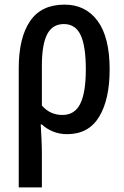

<svg xmlns="http://www.w3.org/2000/svg" viewBox="-20 -570 534 830"><path d="M454 -270Q454 -140 408.5 -65Q363 10 270 10Q237 10 209 -1.5Q181 -13 161 -32H156Q158 -2 159.5 32.5Q161 67 161 100V240H61V-275Q61 -406 109.5 -478Q158 -550 259 -550Q350 -550 402 -479.5Q454 -409 454 -270ZM256 -466Q207 -466 184 -422Q161 -378 161 -286V-114Q196 -73 250 -73Q303 -73 327 -121.5Q351 -170 351 -270Q351 -371 328.5 -418.5Q306 -466 256 -466Z"/></svg>

Font: Avrile Sans Condensed Medium
Style: Regular
Weight: 500
Width: 3
Designer: Monotype Design Team
Foundry: Monotype Imaging Inc.
Version: Version 2.001;September 10, 2019;FontCreator 11.5.0.2425 64-